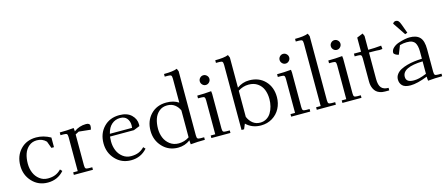

<svg xmlns="http://www.w3.org/2000/svg" viewBox="-49 -1313 4392 1888"><g transform="rotate(-15 2147.0 -369.5)"><path d="M41 -223.1Q41 -323.2 102.3 -387.7Q163.6 -452.1 262.2 -452.1Q336.9 -452.1 408.2 -412.1V-314H381.8L356 -383.8Q318.4 -422.9 262.2 -422.9Q214.4 -422.9 180.9 -395Q147.5 -367.2 132.3 -323Q117.2 -278.8 117.2 -223.1Q117.2 -173.3 134.8 -130.6Q152.3 -87.9 188.5 -60.1Q224.6 -32.2 272 -32.2Q316.4 -32.2 348.6 -45.4Q380.9 -58.6 408.2 -86.9L426.8 -66.9Q362.3 6.8 262.2 6.8Q166 6.8 103.5 -60.3Q41 -127.4 41 -223.1Z M500.5 -411.1V-439Q573.2 -439 643.6 -445.8L646.5 -418V-411.1Q701.7 -452.1 770.5 -452.1Q790.5 -452.1 800 -444.6Q809.6 -437 809.6 -424.8Q809.6 -403.3 802.7 -386.2L682.6 -398.9Q667.5 -392.6 646.5 -379.9V-65.9Q646.5 -41 653.6 -33.4Q660.6 -25.9 685.5 -25.9H720.7V0H526.4V-25.9H572.8V-371.1Q572.8 -396 565.7 -403.6Q558.6 -411.1 533.7 -411.1Z M888.2 -223.1Q888.2 -323.2 949.5 -387.7Q1010.7 -452.1 1109.4 -452.1Q1188 -452.1 1231 -410.9Q1273.9 -369.6 1273.9 -314Q1273.9 -302.7 1272.9 -296.9L1210.9 -272H967.3Q964.4 -247.6 964.4 -223.1Q964.4 -173.3 981.9 -130.6Q999.5 -87.9 1035.6 -60.1Q1071.8 -32.2 1119.1 -32.2Q1163.6 -32.2 1195.8 -45.4Q1228 -58.6 1255.4 -86.9L1273.9 -66.9Q1209.5 6.8 1109.4 6.8Q1013.2 6.8 950.7 -60.3Q888.2 -127.4 888.2 -223.1ZM973.1 -298.8H1199.2Q1201.2 -312.5 1201.2 -324.2Q1201.2 -365.7 1178.5 -394.3Q1155.8 -422.9 1109.4 -422.9Q1060.5 -422.9 1024.2 -391.8Q987.8 -360.8 973.1 -298.8Z M1366.7 -223.1Q1366.7 -323.2 1428 -387.7Q1489.3 -452.1 1587.9 -452.1Q1661.6 -452.1 1711.9 -418V-662.1Q1711.9 -687 1704.8 -694.6Q1697.8 -702.1 1672.9 -702.1H1639.6V-729Q1731.9 -729 1773.9 -746.1L1785.6 -717.8V-65.9Q1785.6 -41 1792.7 -33.4Q1799.8 -25.9 1824.7 -25.9H1859.9V0Q1784.7 0 1714.8 6.8L1711.9 -21V-34.2Q1656.7 6.8 1587.9 6.8Q1491.7 6.8 1429.2 -60.3Q1366.7 -127.4 1366.7 -223.1ZM1442.9 -223.1Q1442.9 -174.8 1460 -132.3Q1477.1 -89.8 1514.6 -61Q1552.2 -32.2 1603.5 -32.2Q1662.6 -32.2 1711.9 -64.9V-338.9Q1695.8 -375.5 1664.8 -399.2Q1633.8 -422.9 1587.9 -422.9Q1540 -422.9 1506.6 -395Q1473.1 -367.2 1458 -323Q1442.9 -278.8 1442.9 -223.1Z M1900.4 -411.1V-439Q1973.1 -439 2043.5 -445.8L2046.4 -418V-65.9Q2046.4 -41 2053.5 -33.4Q2060.5 -25.9 2085.4 -25.9H2120.6V0H1926.3V-25.9H1972.7V-371.1Q1972.7 -396 1965.6 -403.6Q1958.5 -411.1 1933.6 -411.1ZM1974.9 -533Q1960.4 -547.9 1960.4 -567.9Q1960.4 -587.9 1974.9 -602.5Q1989.3 -617.2 2009.3 -617.2Q2029.3 -617.2 2043.9 -602.5Q2058.6 -587.9 2058.6 -567.9Q2058.6 -547.9 2043.9 -533Q2029.3 -518.1 2009.3 -518.1Q1989.3 -518.1 1974.9 -533Z M2161.1 -702.1V-729Q2252.9 -729 2294.9 -746.1L2307.1 -717.8V-411.1Q2362.3 -452.1 2431.2 -452.1Q2530.8 -452.1 2592 -388.2Q2653.3 -324.2 2653.3 -223.1Q2653.3 -160.2 2626 -107.9Q2598.6 -55.7 2547.4 -24.4Q2496.1 6.8 2431.2 6.8Q2341.3 6.8 2281.2 -51.8L2259.3 0H2233.4V-662.1Q2233.4 -687 2226.3 -694.6Q2219.2 -702.1 2194.3 -702.1ZM2307.1 -113.8Q2324.7 -71.8 2356 -46.9Q2387.2 -22 2431.2 -22Q2467.3 -22 2495.8 -39.3Q2524.4 -56.6 2541.7 -85.7Q2559.1 -114.7 2568.1 -149.9Q2577.1 -185.1 2577.1 -223.1Q2577.1 -276.9 2560.1 -319.1Q2543 -361.3 2505.6 -387.2Q2468.3 -413.1 2415 -413.1Q2357.4 -413.1 2307.1 -379.9Z M2712.9 -411.1V-439Q2785.6 -439 2856 -445.8L2858.9 -418V-65.9Q2858.9 -41 2866 -33.4Q2873 -25.9 2897.9 -25.9H2933.1V0H2738.8V-25.9H2785.2V-371.1Q2785.2 -396 2778.1 -403.6Q2771 -411.1 2746.1 -411.1ZM2787.4 -533Q2772.9 -547.9 2772.9 -567.9Q2772.9 -587.9 2787.4 -602.5Q2801.8 -617.2 2821.8 -617.2Q2841.8 -617.2 2856.4 -602.5Q2871.1 -587.9 2871.1 -567.9Q2871.1 -547.9 2856.4 -533Q2841.8 -518.1 2821.8 -518.1Q2801.8 -518.1 2787.4 -533Z M2973.6 -702.1V-729Q3065.4 -729 3107.4 -746.1L3119.6 -717.8V-65.9Q3119.6 -41 3126.7 -33.4Q3133.8 -25.9 3158.7 -25.9H3193.8V0H2999.5V-25.9H3045.9V-662.1Q3045.9 -687 3038.8 -694.6Q3031.7 -702.1 3006.8 -702.1Z M3234.4 -411.1V-439Q3307.1 -439 3377.4 -445.8L3380.4 -418V-65.9Q3380.4 -41 3387.5 -33.4Q3394.5 -25.9 3419.4 -25.9H3454.6V0H3260.3V-25.9H3306.6V-371.1Q3306.6 -396 3299.6 -403.6Q3292.5 -411.1 3267.6 -411.1ZM3308.8 -533Q3294.4 -547.9 3294.4 -567.9Q3294.4 -587.9 3308.8 -602.5Q3323.2 -617.2 3343.3 -617.2Q3363.3 -617.2 3377.9 -602.5Q3392.6 -587.9 3392.6 -567.9Q3392.6 -547.9 3377.9 -533Q3363.3 -518.1 3343.3 -518.1Q3323.2 -518.1 3308.8 -533Z M3495.1 -411.1V-439H3567.4V-583L3628.9 -607.9L3641.1 -580.1V-439Q3703.6 -439 3773.9 -445.8L3777.3 -418V-411.1L3749 -408.2Q3719.2 -411.1 3672.4 -411.1H3641.1V-141.1Q3641.1 -79.6 3664.1 -52.7Q3687 -25.9 3737.3 -25.9V0H3694.3Q3665.5 0 3643.1 -8.1Q3620.6 -16.1 3606.7 -29.1Q3592.8 -42 3583.7 -60.3Q3574.7 -78.6 3571 -97.2Q3567.4 -115.7 3567.4 -136.2V-371.1Q3567.4 -396 3560.3 -403.6Q3553.2 -411.1 3528.3 -411.1Z M3846.7 -81.1Q3846.7 -109.9 3863.8 -133.1Q3880.9 -156.2 3908.4 -171.1Q3936 -186 3973.6 -196.5Q4011.2 -207 4049.1 -211.7Q4086.9 -216.3 4127.9 -217.8V-290Q4127.9 -322.3 4122.3 -345.2Q4116.7 -368.2 4107.9 -381.1Q4099.1 -394 4084.7 -401.6Q4070.3 -409.2 4056.6 -411.1Q4043 -413.1 4023.9 -413.1Q3990.7 -413.1 3954.1 -402.8L3918.9 -314Q3899.9 -317.9 3885 -327.4Q3870.1 -336.9 3870.1 -348.1Q3870.1 -375.5 3893.6 -397Q3917 -418.5 3950.4 -429.7Q3983.9 -440.9 4013.7 -446.5Q4043.5 -452.1 4064 -452.1Q4133.8 -452.1 4167.7 -416.5Q4201.7 -380.9 4201.7 -294.9V-65.9Q4201.7 -41 4208.7 -33.4Q4215.8 -25.9 4240.7 -25.9H4275.9V0Q4200.7 0 4130.9 6.8L4127.9 -21V-35.2Q4021 6.8 3954.1 6.8Q3895.5 6.8 3871.1 -18.1Q3846.7 -43 3846.7 -81.1ZM3918.9 -88.9Q3918.9 -61 3937.7 -46.6Q3956.5 -32.2 3998 -32.2Q4025.4 -32.2 4053 -38.8Q4080.6 -45.4 4127.9 -64V-190.9Q3918.9 -185.1 3918.9 -88.9ZM3943.8 -624Q3956.1 -643.1 3974.1 -643.1Q3991.2 -643.1 4001.7 -632.3Q4012.2 -621.6 4022 -594.2L4055.7 -502L4031.7 -493.2Z"/></g></svg>

Font: Dihjauti
Style: Regular
Weight: 400
Designer: T. Christopher White
Version: Version 3.0.0